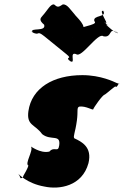

<svg xmlns="http://www.w3.org/2000/svg" viewBox="-20 -872 567 879"><path d="M174 -799C164 -788 158 -779 182 -759C193 -725 117 -747 128 -726C152 -706 104 -744 128 -724C165 -706 145 -736 183 -706C207 -686 260 -644 284 -624C316 -598 275 -617 300 -591C322 -569 279 -611 303 -591C328 -579 295 -637 329 -624C353 -604 429 -726 453 -706C494 -697 477 -748 512 -724C539 -707 489 -746 513 -726C523 -708 454 -765 469 -759C493 -739 440 -787 464 -767C479 -761 427 -829 454 -822C478 -802 428 -843 452 -823C473 -791 403 -805 412 -775C436 -755 320 -750 344 -730C358 -704 290 -722 315 -696C337 -674 294 -716 318 -696C343 -684 332 -704 354 -730C384 -750 327 -796 321 -807C302 -828 288 -853 268 -852C247 -838 243 -838 227 -852C210 -853 197 -824 174 -799ZM357 -528C222 -528 125 -468 110 -363C101 -296 140 -304 173 -258C213 -226 259 -260 251 -206C246 -171 229 -204 206 -178C162 -168 118 -206 122 -200C134 -184 92 -122 110 -114C108 -103 93 -78 87 -67C86 -59 80 -56 74 -56C73 -62 62 -80 63 -77C63 -77 103 -32 183 -18C251 -3 356 -19 385 -125C403 -199 354 -223 320 -239C314 -249 324 -262 332 -320C338 -364 330 -379 343 -384C374 -388 406 -365 407 -372C408 -378 450 -439 460 -439C473 -448 497 -470 507 -476C516 -473 514 -474 523 -488C527 -495 532 -484 512 -493C503 -497 442 -528 357 -528Z"/></svg>

Font: Hussar Przerywany
Style: Obl
Weight: 400
Foundry: Cannot Into Space Fonts
Version: Version 0.982